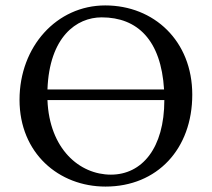

<svg xmlns="http://www.w3.org/2000/svg" viewBox="-20 -678 781 708"><path d="M689 -329C689 -527 548 -658 368 -658C189 -658 52 -506 52 -310C52 -113 197 10 369 10C560 10 689 -129 689 -329ZM586 -309C586 -131 503 -34 389 -34C273 -34 162 -129 155 -309ZM585 -348H155C162 -542 262 -614 355 -614C487 -614 574 -530 585 -348Z"/></svg>

Font: Libertinus Sans
Style: Regular
Weight: 400
Designer: Philipp H. Poll, Khaled Hosny
Foundry: Caleb Maclennan
Version: Version 7.050;RELEASE